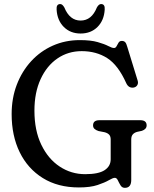

<svg xmlns="http://www.w3.org/2000/svg" viewBox="-20 -911 762 948"><path d="M628 -22.5Q628 16.5 596.5 16.5Q582.5 16.5 575 4Q567.5 -8.5 561.8 -20.8Q556 -33 547 -33Q537.5 -33 517.5 -21.2Q497.5 -9.5 461.8 2.5Q426 14.5 369.5 14.5Q266 14.5 191.5 -31.8Q117 -78 77.2 -159.5Q37.5 -241 37.5 -347.5Q37.5 -426.5 63 -493Q88.5 -559.5 134 -609Q179.5 -658.5 241 -685.8Q302.5 -713 374 -713Q428.5 -713 462.2 -703.2Q496 -693.5 514.5 -683.8Q533 -674 543 -674Q551 -674 555.5 -682.8Q560 -691.5 565.2 -700.2Q570.5 -709 581.5 -709Q592 -709 598 -702.8Q604 -696.5 608.5 -679.5L660 -512Q663.5 -499.5 657.5 -490Q651.5 -480.5 639 -478.5Q615 -475.5 603.5 -500Q563.5 -589.5 509.5 -624Q455.5 -658.5 383.5 -658.5Q316.5 -658.5 263.8 -622.5Q211 -586.5 180.5 -520.2Q150 -454 150 -364.5Q150 -267 183.8 -196.8Q217.5 -126.5 274.5 -88.8Q331.5 -51 400.5 -51Q466.5 -51 496.5 -70.8Q526.5 -90.5 526.5 -124.5V-222.5Q526.5 -238 519 -246Q511.5 -254 497 -258L466.5 -264Q454 -268 446.8 -274.5Q439.5 -281 439.5 -292Q439.5 -317.5 471 -317.5H672.5Q704 -317.5 704 -292Q704 -273 680.5 -265L657.5 -260Q644 -256.5 636 -247.8Q628 -239 628 -222.5ZM378 -809.5Q432.5 -809.5 458.5 -874.5Q468 -891 479 -891Q499 -891 497 -864Q494 -810.5 461.5 -778Q429 -745.5 378 -745.5Q327.5 -745.5 295 -778Q262.5 -810.5 259.5 -864Q257.5 -891 277.5 -891Q288 -891 297.5 -874.5Q324 -809.5 378 -809.5Z"/></svg>

Font: Fraunces 72pt SuperSoft
Style: Regular
Weight: 400
Version: Version 1.000;[b76b70a41]